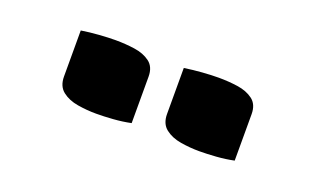

<svg xmlns="http://www.w3.org/2000/svg" viewBox="-35 -893 670 408"><g transform="rotate(20 300.0 -689.5)"><path d="M99 -764Q118 -767 139 -768.5Q160 -770 176 -770Q198 -770 219 -767Q240 -764 254 -753.5Q268 -743 268 -721V-616Q249 -612 228 -610.5Q207 -609 190 -609Q169 -609 148 -612.5Q127 -616 113 -627Q99 -638 99 -660ZM332 -764Q352 -767 372.5 -768.5Q393 -770 409 -770Q431 -770 452 -767Q473 -764 487 -753.5Q501 -743 501 -721V-616Q482 -612 461 -610.5Q440 -609 423 -609Q402 -609 381 -612.5Q360 -616 346 -627Q332 -638 332 -660Z"/></g></svg>

Font: Recursive Sn Csl St Blk
Style: Regular
Weight: 900
Version: Version 1.079;hotconv 1.0.112;makeotfexe 2.5.65598; ttfautoh